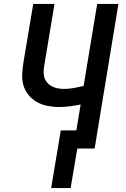

<svg xmlns="http://www.w3.org/2000/svg" viewBox="-20 -755 640 976"><path d="M240 201 289 -92H368L390 -224Q362 -218 334.5 -214.5Q307 -211 280 -211Q250 -211 220.5 -217Q191 -223 166.5 -237Q142 -251 124 -273.5Q106 -296 98.5 -323.5Q91 -351 93 -382Q95 -413 100 -443L149 -735H257L206 -428Q203 -412 202 -395Q201 -378 205 -363Q209 -348 219 -336Q229 -324 243 -316.5Q257 -309 273 -306Q289 -303 305 -303Q330 -303 355 -307.5Q380 -312 405 -318L474 -735H582L461 0H373L339 201Z"/></svg>

Font: Iosevka SS04 Semibold Extended
Style: Italic
Weight: 600
Width: 7
Italic angle: -9°
Monospace: yes
Designer: Belleve Invis
Foundry: Belleve Invis
Version: Version 19.0.0; ttfautohint (v1.8.4)